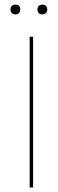

<svg xmlns="http://www.w3.org/2000/svg" viewBox="-20 -821 253 841"><path d="M47.9 -800.8Q68.8 -800.8 68.8 -779.8Q68.8 -770 63.2 -763.9Q57.6 -757.8 47.9 -757.8Q38.1 -757.8 32 -763.9Q25.9 -770 25.9 -779.8Q25.9 -789.6 32 -795.2Q38.1 -800.8 47.9 -800.8ZM109.9 0V-660.2H125V0ZM165 -800.8Q174.8 -800.8 180.9 -795.2Q187 -789.6 187 -779.8Q187 -770 180.9 -763.9Q174.8 -757.8 165 -757.8Q155.8 -757.8 149.9 -763.9Q144 -770 144 -779.8Q144 -789.6 149.9 -795.2Q155.8 -800.8 165 -800.8Z"/></svg>

Font: Human Sans Thin
Style: Regular
Weight: 100
Designer: Tim Radville
Foundry: Continuum
Version: Version 1.000;FEAKit 1.0